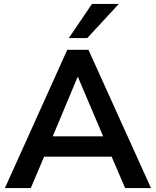

<svg xmlns="http://www.w3.org/2000/svg" viewBox="-20 -959 794 979"><path d="M5 0 323 -705H431L750 0H618L533 -198L588 -160H166L221 -198L137 0ZM375 -565 236 -233 210 -264H544L519 -233L378 -565ZM331 -765 449 -939H586L425 -765Z"/></svg>

Font: Nunito Sans 12pt ExtraLight 11pt
Style: Bold
Weight: 700
Version: Version 3.101;gftools[0.9.27]